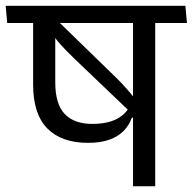

<svg xmlns="http://www.w3.org/2000/svg" viewBox="-40 -653 675 673"><path d="M504.1 -593.4H426.3V0H504.1ZM374.6 -572.4H615.3L609.8 -632.6H369.1ZM-14.7 -572.4H584.3L579 -632.6H-20.1ZM268.3 -152.3Q312.6 -152.3 343.5 -163.4Q374.4 -174.6 393.7 -194.5Q412.9 -214.4 422.2 -240.5H430.1L427.2 -308.7Q413.7 -263.7 378.4 -241.2Q343 -218.7 283.5 -218.7Q219.9 -218.7 186.8 -253.5Q153.7 -288.2 153.7 -364.5V-592.8H76.1V-357.1Q76.1 -253.2 125.9 -202.7Q175.7 -152.3 268.3 -152.3ZM134.4 -550.4Q149.5 -522.1 171.5 -497.7Q193.5 -473.3 225.4 -442.9L430.9 -246.7L450.8 -281Q437.4 -301.7 422.2 -320.4Q407 -339.2 390.1 -357.1Q373.3 -375 354.6 -392.9L149.3 -592.5Z"/></svg>

Font: Anek Devanagari Medium
Style: Regular
Weight: 500
Designer: Kailash Malviya (Devanagari) & Yesha Goshar (Latin)
Foundry: Ek Type
Version: Version 1.003